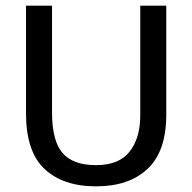

<svg xmlns="http://www.w3.org/2000/svg" viewBox="-20 -650 680 679"><path d="M72 -630H164V-253Q164 -152 201 -109Q238 -66 320 -66Q401 -66 438.5 -114Q476 -162 476 -241V-630H568V-244Q568 -115 502 -53Q436 9 320 9Q203 9 137.5 -52.5Q72 -114 72 -249Z"/></svg>

Font: Mukta
Style: Regular
Weight: 400
Designer: Girish Dalvi and Yashodeep Gholap
Foundry: Ek Type
Version: Version 2.538;PS 1.001;hotconv 16.6.51;makeotf.lib2.5.65220;